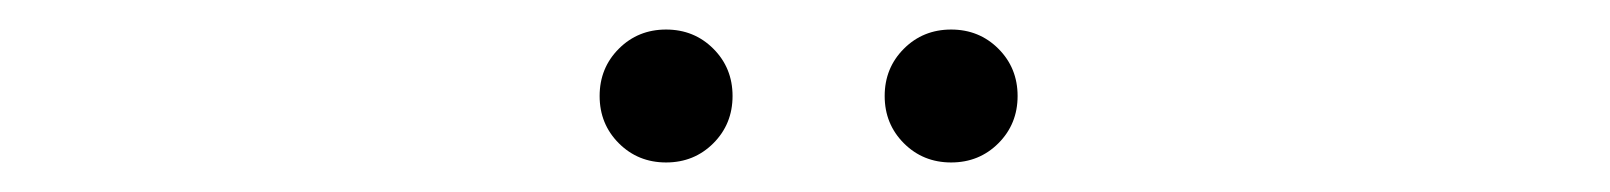

<svg xmlns="http://www.w3.org/2000/svg" viewBox="-20 -765 1090 130"><path d="M463 -668Q450 -655 431 -655Q412 -655 399 -668Q386 -681 386 -700Q386 -719 399 -732Q412 -745 431 -745Q450 -745 463 -732Q476 -719 476 -700Q476 -681 463 -668ZM656 -668Q643 -655 624 -655Q605 -655 592 -668Q579 -681 579 -700Q579 -719 592 -732Q605 -745 624 -745Q643 -745 656 -732Q669 -719 669 -700Q669 -681 656 -668Z"/></svg>

Font: League Mono Extended Thin
Style: Regular
Weight: 100
Width: 9
Designer: Tyler Finck
Foundry: The League of Moveable Type / Tyler Finck
Version: Version 2.210